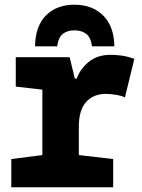

<svg xmlns="http://www.w3.org/2000/svg" viewBox="-20 -796 603 816"><path d="M28 0V-120L160 -137V-415L47 -428V-553H276L298 -462H306Q322 -505 358.5 -534Q395 -563 450 -563Q465 -563 490.5 -560.5Q516 -558 551 -546L511 -382Q494 -390 470 -393.5Q446 -397 430 -397Q377 -397 346 -362.5Q315 -328 315 -258V-137L461 -120V0ZM296 -776Q373 -776 419 -729.5Q465 -683 466 -599H371Q366 -637 346.5 -652Q327 -667 296 -667Q266 -667 247 -652Q228 -637 223 -599H129Q130 -685 175.5 -730.5Q221 -776 296 -776Z"/></svg>

Font: Noto Sans Mono SemiCondensed Black
Style: Regular
Weight: 900
Width: 4
Designer: Monotype Design Team
Foundry: Monotype Imaging Inc.
Version: Version 2.014; ttfautohint (v1.8.4.7-5d5b)